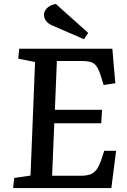

<svg xmlns="http://www.w3.org/2000/svg" viewBox="-20 -949 643 969"><path d="M157 -636 72 -653 77 -703H547L562 -529L503 -520L491 -559Q481 -593 469.5 -611Q458 -629 440.5 -635Q423 -641 394 -641H267L257 -395H495L491 -327H254L243 -62H387Q414 -62 433 -68Q452 -74 466 -91.5Q480 -109 492 -145L506 -188H566L542 0H46L52 -51L134 -63ZM425 -783 404 -751 245 -820Q223 -829 212.5 -843.5Q202 -858 202 -874Q202 -886 209 -897.5Q216 -909 229.5 -917.5Q243 -926 262 -929Z"/></svg>

Font: Literata 18pt Medium
Style: Italic
Weight: 500
Italic angle: -2°
Designer: Latin by Veronika Burian and Jose Scaglione. Greek by Irene Vlachou. Cyrillic by Vera Evstafieva
Foundry: TypeTogether
Version: Version 3.103;gftools[0.9.29]